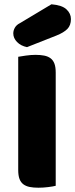

<svg xmlns="http://www.w3.org/2000/svg" viewBox="-20 -871 351 896"><path d="M220 -851Q269 -847 290 -827.5Q311 -808 311 -782Q311 -753 294.5 -736Q278 -719 243 -705L106 -651Q77 -657 59.5 -675Q42 -693 42 -715Q42 -729 49.5 -742Q57 -755 73 -763ZM240 -4Q229 -1 205.5 2Q182 5 159 5Q136 5 118.5 1.5Q101 -2 89 -11Q77 -20 71 -36Q65 -52 65 -78V-606Q76 -608 100 -611.5Q124 -615 146 -615Q169 -615 186.5 -611.5Q204 -608 216 -599Q228 -590 234 -574Q240 -558 240 -532Z"/></svg>

Font: Baloo Thambi
Style: Regular
Weight: 400
Designer: Aadarsh Rajan and Ek Type
Foundry: Ek Type
Version: Version 1.100;PS 1.000;hotconv 1.0.88;makeotf.lib2.5.647800;